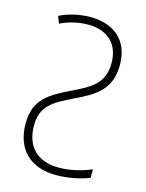

<svg xmlns="http://www.w3.org/2000/svg" viewBox="-112 -793 663 872"><g transform="rotate(15 219.5 -357.0)"><path d="M203 -724C150 -724 97 -710 60 -691L73 -658C118 -680 165 -688 202 -688C295 -688 350 -637 350 -546C350 -452 291 -419 209 -380C108 -331 44 -294 44 -181C44 -57 119 10 238 10C294 10 352 -2 393 -19V-59C351 -40 294 -26 239 -26C141 -26 83 -83 83 -181C83 -273 133 -302 230 -349C320 -392 389 -433 389 -548C389 -665 313 -724 203 -724Z"/></g></svg>

Font: Noto Sans Condensed ExtraLight
Style: Regular
Weight: 200
Width: 3
Designer: Monotype Design Team
Foundry: Monotype Imaging Inc.
Version: Version 2.013